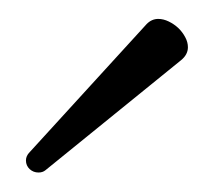

<svg xmlns="http://www.w3.org/2000/svg" viewBox="-20 -204 224 202"><path d="M134.3 -178.7Q139.6 -184.1 146.5 -184.1Q151.9 -184.1 157.5 -181.4Q163.1 -178.7 167.5 -174.6Q171.9 -170.4 174.8 -165Q177.7 -159.7 177.7 -154.3Q177.7 -146.5 170.4 -140.6L27.8 -24.9Q24.9 -22.5 20.5 -22.5Q15.1 -22.5 11.2 -26.1Q7.3 -29.8 7.3 -35.2Q7.3 -40 11.2 -43.9Z"/></svg>

Font: Gruppo
Style: Regular
Weight: 400
Foundry: Vernon Adams
Version: Version 1.000